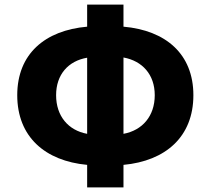

<svg xmlns="http://www.w3.org/2000/svg" viewBox="-20 -790 916 835"><path d="M359 25H517V-73C700 -90 821 -195 821 -376C821 -556 700 -658 517 -674V-770H359V-674C176 -658 55 -556 55 -376C55 -195 176 -90 359 -73ZM359 -208C277 -223 224 -285 224 -376C224 -466 277 -525 359 -539ZM517 -540C599 -525 653 -466 653 -376C653 -285 599 -223 517 -208Z"/></svg>

Font: Noto Sans TC Black
Style: Regular
Weight: 900
Designer: Ryoko NISHIZUKA 西塚涼子 (kana, bopomofo & ideographs); Paul D. Hunt (Latin, Greek & Cyrillic); Sandoll Communications 산돌커뮤니
Foundry: Adobe
Version: Version 2.004;hotconv 1.0.118;makeotfexe 2.5.65603